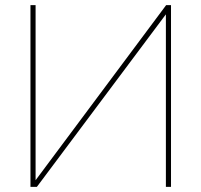

<svg xmlns="http://www.w3.org/2000/svg" viewBox="-20 -730 787 750"><path d="M99 0V-710H119V-26L629 -710H648V0H628V-674L124 0Z"/></svg>

Font: Raleway-v4020 Thin
Style: Regular
Weight: 250
Designer: Matt McInerney, Pablo Impallari, Rodrigo Fuenzalida
Foundry: Matt McInerney, Pablo Impallari, Rodrigo Fuenzalida
Version: Version 4.020;PS 004.020;hotconv 1.0.88;makeotf.lib2.5.64775